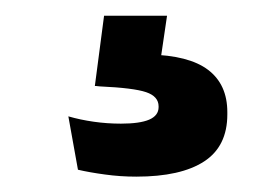

<svg xmlns="http://www.w3.org/2000/svg" viewBox="-20 -34 346 250"><path d="M197.5 -13.5 185.5 68 135 38Q144.5 37 154.2 36.8Q164 36.5 173.5 37Q226 38 251 57Q276 76 276 112V115Q276 156.5 245.8 176.2Q215.5 196 157.5 196Q136.5 196 116.5 193.2Q96.5 190.5 81.5 187L69 117.5Q84.5 122 102 124.5Q119.5 127 137.5 127Q162 127 174.2 121.8Q186.5 116.5 186.5 105.5V104.5Q186.5 91.5 170.2 86Q154 80.5 110 78.5Q106.5 78 105.2 78Q104 78 103.5 78L115.5 -13.5Z"/></svg>

Font: Anek Tamil Medium SemiBold
Style: Regular
Weight: 600
Version: Version 1.003